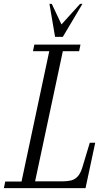

<svg xmlns="http://www.w3.org/2000/svg" viewBox="-35 -970 555 990"><path d="M-15 0 -8 -34H76L219 -706H135L142 -740H380L373 -706H289L146 -35H288Q312 -35 331 -39.5Q350 -44 365 -59.5Q380 -75 390 -108L428 -234H456L406 0ZM249 -780 220 -950H232L282 -844L378 -950H390L289 -780Z"/></svg>

Font: Xanh Mono
Style: Italic
Weight: 400
Italic angle: -12°
Monospace: yes
Designer: Lam Bao, Duy Dao
Foundry: Yellow Type Foundry
Version: Version 3.101; ttfautohint (v1.8.3)